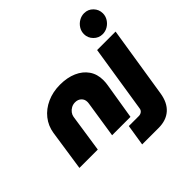

<svg xmlns="http://www.w3.org/2000/svg" viewBox="-239 -988 1404 1404"><g transform="rotate(-45 463.0 -286.5)"><path d="M5 0 52 -316Q62 -379 100.5 -427.5Q139 -476 200 -503.5Q261 -531 335 -531Q409 -531 465 -506.5Q521 -482 552 -437Q583 -392 583 -330Q583 -319 582 -306Q581 -293 579 -282L533 0H343L386 -279Q387 -284 387.5 -290.5Q388 -297 388 -300Q388 -327 369.5 -344.5Q351 -362 322 -362Q300 -362 282 -352Q264 -342 253 -327Q242 -312 239 -295L195 0ZM451 203 477 39H580Q597 39 609.5 29.5Q622 20 624 4L706 -518H897L810 33Q797 117 748.5 160Q700 203 621 203ZM817 -571Q777 -571 748.5 -600Q720 -629 720 -668Q720 -698 735.5 -722.5Q751 -747 776 -761.5Q801 -776 829 -776Q870 -776 898 -747Q926 -718 926 -678Q926 -649 910.5 -624.5Q895 -600 870.5 -585.5Q846 -571 817 -571Z"/></g></svg>

Font: MuseoModerno Black
Style: Italic
Weight: 900
Italic angle: -9°
Designer: Pablo Cosgaya, Héctor Gatti, Marcela Romero, and the Authors of The MuseoModerno Project.
Foundry: Omnibus-Type Team
Version: Version 1.003